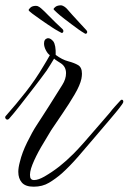

<svg xmlns="http://www.w3.org/2000/svg" viewBox="-32 -536 485 724"><path d="M95 168Q64 168 50.5 152.5Q37 137 37 112Q37 96 43 74Q51 40 70.5 0.5Q90 -39 105 -62Q117 -80 129 -99Q141 -118 154 -138L203 -216Q217 -238 217 -260Q217 -284 198 -297L184 -306Q176 -311 172 -315L158 -292L144 -270Q123 -241 96 -206Q69 -171 44 -139Q19 -107 2 -88Q-1 -85 -4 -85Q-9 -85 -11.5 -90Q-14 -95 -10 -99Q29 -143 65.5 -189.5Q102 -236 132 -287L144 -307L156 -328Q148 -333 141 -346.5Q134 -360 134 -372Q134 -389 148 -392H149Q159 -392 169 -380Q179 -366 178 -329Q202 -311 225 -305Q248 -299 262.5 -290.5Q277 -282 277 -258Q277 -254 276.5 -249Q276 -244 275 -239Q270 -215 249.5 -180Q229 -145 204 -108.5Q179 -72 161 -45Q143 -16 123 18.5Q103 53 90.5 84Q78 115 82 133Q85 143 96 143Q112 143 135 130Q166 112 192 91.5Q218 71 246 43Q261 28 284.5 1.5Q308 -25 334 -55.5Q360 -86 382 -111Q391 -123 402 -135L422 -157Q425 -160 427 -160Q433 -160 433 -152Q433 -149 428 -142Q418 -128 405.5 -113Q393 -98 382 -85Q356 -55 324.5 -17.5Q293 20 261.5 56Q230 92 201 118Q178 138 153 153Q128 168 95 168ZM289 -409Q287 -410 276 -417Q265 -424 254 -432.5Q243 -441 237 -445Q228 -452 212 -464Q196 -476 183.5 -487.5Q171 -499 170 -501Q170 -505 177.5 -510.5Q185 -516 199 -516Q205 -515 211.5 -510.5Q218 -506 222 -501Q228 -494 240.5 -480Q253 -466 267.5 -450.5Q282 -435 293 -423Q295 -421 296 -419Q297 -417 297 -415Q295 -407 289 -409ZM200 -412Q198 -413 187 -419Q176 -425 164 -433Q152 -441 146 -445Q137 -451 120.5 -462.5Q104 -474 90 -484.5Q76 -495 76 -498Q76 -501 83 -507.5Q90 -514 104 -514Q110 -514 116.5 -509.5Q123 -505 128 -500Q135 -494 148 -480.5Q161 -467 176 -452.5Q191 -438 204 -426Q207 -423 207 -419Q207 -415 204.5 -413Q202 -411 200 -412Z"/></svg>

Font: Birthstone Bounce
Style: Regular
Weight: 400
Designer: Robert E. Leuschke
Foundry: Rob Leuschke
Version: Version 1.010; ttfautohint (v1.8.3)